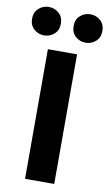

<svg xmlns="http://www.w3.org/2000/svg" viewBox="-130 -962 575 1011"><g transform="rotate(10 158.0 -456.5)"><path d="M80 0V-693H236V0ZM269 -761Q238 -761 215 -781.5Q192 -802 192 -837Q192 -872 215 -892.5Q238 -913 269 -913Q300 -913 323 -892.5Q346 -872 346 -837Q346 -802 323 -781.5Q300 -761 269 -761ZM47 -761Q16 -761 -7 -781.5Q-30 -802 -30 -837Q-30 -872 -7 -892.5Q16 -913 47 -913Q78 -913 101 -892.5Q124 -872 124 -837Q124 -802 101 -781.5Q78 -761 47 -761Z"/></g></svg>

Font: Ubuntu Sans ExtraBold
Style: Regular
Weight: 800
Designer: Dalton Maag Ltd
Foundry: Dalton Maag Ltd
Version: Version 1.006; ttfautohint (v1.8.4.7-5d5b)